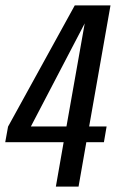

<svg xmlns="http://www.w3.org/2000/svg" viewBox="-28 -695 463 715"><path d="M180 0 209 -165.5H-8.5L2 -223.5L250.5 -675H383.5L304 -224H369L359 -165.5H293.5L264.5 0ZM87 -224H219.5L287.5 -608Z"/></svg>

Font: Anybody
Style: Italic
Weight: 400
Italic angle: -10°
Designer: Tyler Finck
Foundry: Etcetera Type Company
Version: Version 1.010; ttfautohint (v1.8.3) -l 8 -r 50 -G 200 -x 14 